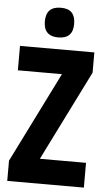

<svg xmlns="http://www.w3.org/2000/svg" viewBox="-61 -972 562 1011"><g transform="rotate(5 219.5 -466.5)"><path d="M422 0H17V-107L255 -585H22V-714H415V-607L178 -131H422ZM219 -933Q259 -933 277.5 -913Q296 -893 296 -854Q296 -776 219 -776Q141 -776 141 -854Q141 -933 219 -933Z"/></g></svg>

Font: Noto Sans Sinhala ExtraCondensed ExtraBold
Style: Regular
Weight: 800
Width: 2
Designer: Jelle Bosma - Monotype Design Team
Foundry: Monotype Imaging Inc.
Version: Version 2.006; ttfautohint (v1.8.4.7-5d5b)